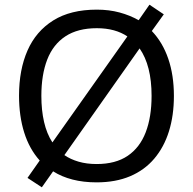

<svg xmlns="http://www.w3.org/2000/svg" viewBox="-20 -766 821 817"><path d="M720 -358Q720 -275 699 -207.5Q678 -140 636.5 -91Q595 -42 533.5 -16Q472 10 391 10Q335 10 288.5 -2Q242 -14 206 -37L158 31L97 -9L149 -83Q105 -132 83 -202Q61 -272 61 -359Q61 -469 97 -551Q133 -633 206.5 -679Q280 -725 392 -725Q444 -725 488.5 -713Q533 -701 570 -680L616 -746L677 -705L626 -634Q672 -586 696 -516Q720 -446 720 -358ZM625 -358Q625 -487 574 -560L254 -106Q280 -88 314.5 -78Q349 -68 391 -68Q472 -68 523.5 -103Q575 -138 600 -203Q625 -268 625 -358ZM156 -358Q156 -297 167.5 -247Q179 -197 203 -160L522 -611Q497 -628 464.5 -637Q432 -646 392 -646Q311 -646 258.5 -611.5Q206 -577 181 -512.5Q156 -448 156 -358Z"/></svg>

Font: Noto Sans Thai
Style: Regular
Weight: 400
Designer: Monotype Design Team
Foundry: Monotype Imaging Inc.
Version: Version 2.001